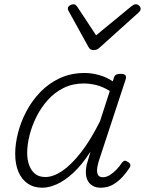

<svg xmlns="http://www.w3.org/2000/svg" viewBox="-20 -860 677 897"><path d="M178 17Q138 17 109.5 -2.5Q81 -22 66 -57.5Q51 -93 51 -142Q51 -187 64 -238.5Q77 -290 103 -339.5Q129 -389 168.5 -430Q208 -471 260 -495Q312 -519 376 -519Q409 -519 444 -509Q479 -499 507 -480L512 -497Q516 -508 523 -511.5Q530 -515 543 -515Q561 -515 566 -508Q571 -501 567 -489L441 -106Q434 -82 433.5 -65Q433 -48 440 -40Q447 -32 460 -32Q477 -32 493 -42Q509 -52 523.5 -67Q538 -82 549 -99Q554 -106 560.5 -108.5Q567 -111 576 -104Q588 -98 589 -90.5Q590 -83 585 -76Q573 -57 554 -35.5Q535 -14 509.5 1.5Q484 17 451 17Q429 17 414 8.5Q399 0 391 -14Q383 -28 381.5 -47.5Q380 -67 385 -91Q389 -106 394 -121Q399 -136 403 -152Q363 -90 323 -53Q283 -16 246 0.5Q209 17 178 17ZM107 -146Q107 -112 117 -86.5Q127 -61 145 -47Q163 -33 192 -33Q229 -33 271 -61.5Q313 -90 358 -147.5Q403 -205 447 -293L493 -435Q458 -456 428.5 -463Q399 -470 371 -470Q319 -470 277 -449Q235 -428 203.5 -393Q172 -358 150.5 -315Q129 -272 118 -228Q107 -184 107 -146ZM614 -840Q623 -840 630 -833.5Q637 -827 637 -819Q637 -813 634.5 -809.5Q632 -806 628 -802L447 -639Q439 -631 432 -628.5Q425 -626 417 -626Q410 -626 404 -629Q398 -632 393 -641L303 -804Q300 -808 298.5 -812Q297 -816 297 -820Q297 -829 306 -834.5Q315 -840 322 -840Q329 -840 332.5 -837.5Q336 -835 340 -830L429 -695L593 -830Q600 -835 604.5 -837.5Q609 -840 614 -840Z"/></svg>

Font: Playwrite CU ExtraLight
Style: Regular
Weight: 250
Designer: Veronika Burian, José Scaglione
Foundry: TypeTogether
Version: Version 1.002